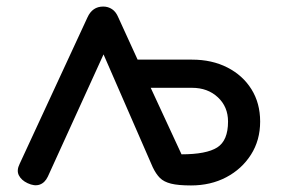

<svg xmlns="http://www.w3.org/2000/svg" viewBox="-20 -566 859 586"><path d="M563 0Q524 0 502 -5.5Q480 -11 468 -23Q456 -35 446 -56L296 -400L126 -27Q117 -8 101 -2.5Q85 3 64 -7Q45 -16 37.5 -31Q30 -46 40 -66L247 -513Q262 -546 295 -546Q310 -546 322 -538Q334 -530 341 -513L400 -384H566Q627 -384 674 -360Q721 -336 747.5 -293.5Q774 -251 774 -195Q774 -138 746 -94Q718 -50 670.5 -25Q623 0 563 0ZM534 -95Q610 -95 643 -116Q676 -137 676 -195Q676 -240 645 -269Q614 -298 566 -298H440Z"/></svg>

Font: Comfortaa
Style: Bold
Weight: 700
Designer: Johan Aakerlund
Foundry: Johan Aakerlund
Version: Version 3.104; ttfautohint (v1.8.1.43-b0c9)